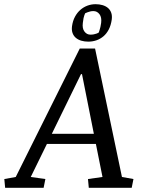

<svg xmlns="http://www.w3.org/2000/svg" viewBox="-81 -891 667 911"><path d="M497.6 -51.3 552.2 -41.5 543.9 0H340.3L336.4 -41.5L405.3 -51.3L374 -208H141.6L64.9 -51.3L134.3 -41.5L126 0H-56.6L-60.5 -41.5L-6.3 -51.3L297.4 -660.6H370.1ZM303.2 -539.1 165 -256.3H364.3L308.1 -539.1ZM260.7 -766.6Q264.2 -792 274.7 -811.5Q285.2 -831.1 300.3 -844.2Q315.4 -857.4 334 -864.3Q352.5 -871.1 372.6 -871.1Q390.1 -871.1 405.3 -866.7Q420.4 -862.3 431.2 -853.3Q441.9 -844.2 446.8 -830.3Q451.7 -816.4 449.2 -797.9Q445.3 -771 435.1 -751.2Q424.8 -731.4 409.9 -718.8Q395 -706.1 376.5 -699.7Q357.9 -693.4 337.9 -693.4Q319.8 -693.4 304.4 -698Q289.1 -702.6 278.6 -711.7Q268.1 -720.7 263.2 -734.4Q258.3 -748 260.7 -766.6ZM312 -782.2Q308.6 -756.3 319.6 -741.5Q330.6 -726.6 348.1 -726.6Q356.4 -726.6 363.8 -728Q371.1 -729.5 376.5 -731.4Q382.3 -733.4 387.7 -736.8Q389.6 -742.2 391.6 -749Q393.6 -754.9 395.5 -763.2Q397.5 -771.5 398.9 -782.2Q402.3 -808.6 391.1 -823.5Q379.9 -838.4 362.3 -838.4Q354 -838.4 347.2 -836.7Q340.3 -835 335 -833Q328.6 -831.1 323.2 -828.1Q321.3 -824.7 319.3 -818.8Q317.4 -813.5 315.4 -804.9Q313.5 -796.4 312 -782.2Z"/></svg>

Font: Noticia Text
Style: Italic
Weight: 400
Italic angle: -8°
Designer: JM Sole
Foundry: JM Sole
Version: Version 1.003